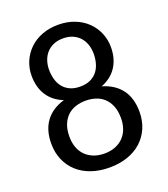

<svg xmlns="http://www.w3.org/2000/svg" viewBox="-128 -775 764 873"><g transform="rotate(-20 253.5 -338.0)"><path d="M253.4 7.3Q206.1 7.3 166.7 -6.1Q127.4 -19.5 99.4 -44.7Q71.3 -69.8 55.7 -105.5Q40 -141.1 40 -185.1Q40 -250.5 71 -292.5Q102.1 -334.5 161.6 -352.1Q111.8 -371.6 86.7 -411.1Q61.5 -450.7 61.5 -505.4Q61.5 -542.5 75.4 -575Q89.4 -607.4 114.5 -631.6Q139.6 -655.8 175 -669.4Q210.4 -683.1 253.4 -683.1Q296.4 -683.1 331.8 -669.4Q367.2 -655.8 392.3 -631.6Q417.5 -607.4 431.4 -575Q445.3 -542.5 445.3 -505.4Q445.3 -450.7 419.9 -411.1Q394.5 -371.6 344.7 -352.1Q404.8 -334.5 435.8 -292.5Q466.8 -250.5 466.8 -185.1Q466.8 -141.1 451.2 -105.5Q435.5 -69.8 407.5 -44.7Q379.4 -19.5 340.1 -6.1Q300.8 7.3 253.4 7.3ZM253.4 -60.5Q282.7 -60.5 305.9 -69.8Q329.1 -79.1 345.2 -95.7Q361.3 -112.3 369.6 -135.5Q377.9 -158.7 377.9 -186.5Q377.9 -221.2 367.9 -245.6Q357.9 -270 341.1 -285.6Q324.2 -301.3 301.5 -308.6Q278.8 -315.9 253.4 -315.9Q227.5 -315.9 204.8 -308.6Q182.1 -301.3 165.3 -285.6Q148.4 -270 138.4 -245.6Q128.4 -221.2 128.4 -186.5Q128.4 -158.7 136.7 -135.5Q145 -112.3 161.1 -95.7Q177.2 -79.1 200.4 -69.8Q223.6 -60.5 253.4 -60.5ZM253.4 -384.3Q282.7 -384.3 303.5 -394.3Q324.2 -404.3 336.9 -420.9Q349.6 -437.5 355.5 -459.2Q361.3 -481 361.3 -503.9Q361.3 -527.3 354.5 -547.9Q347.7 -568.4 334.2 -583.7Q320.8 -599.1 300.5 -608.2Q280.3 -617.2 253.4 -617.2Q226.6 -617.2 206.3 -608.2Q186 -599.1 172.6 -583.7Q159.2 -568.4 152.3 -547.9Q145.5 -527.3 145.5 -503.9Q145.5 -481 151.4 -459.2Q157.2 -437.5 169.9 -420.9Q182.6 -404.3 203.4 -394.3Q224.1 -384.3 253.4 -384.3Z"/></g></svg>

Font: Carlito
Style: Regular
Weight: 400
Designer: Lukasz Dziedzic
Foundry: tyPoland Lukasz Dziedzic
Version: Version 1.104